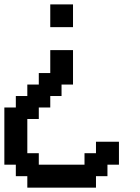

<svg xmlns="http://www.w3.org/2000/svg" viewBox="-20 -862 644 882"><path d="M262.7 0H105.5V-26.4V-52.7H79.1H52.7V-79.1V-105.5H26.4H0V-237.3V-368.2H26.4H52.7V-394.5V-420.9H79.1H105.5V-447.3V-473.6H131.8H158.2V-500V-526.4H184.6H210.9V-579.1V-631.8H262.7H315.4V-552.7V-473.6H289.1H262.7V-447.3V-420.9H237.3H210.9V-394.5V-368.2H184.6H158.2V-341.8V-315.4H131.8H105.5V-237.3V-158.2H131.8H158.2V-131.8V-105.5H262.7H368.2V-131.8V-158.2H394.5H420.9V-184.6V-210.9H473.6H526.4V-158.2V-105.5H500H473.6V-79.1V-52.7H447.3H420.9V-26.4V0ZM262.7 -737.3H210.9V-789.1V-841.8H262.7H315.4V-789.1V-737.3Z"/></svg>

Font: VCR Jazz Mono
Style: Regular
Weight: 400
Version: Version 3.1